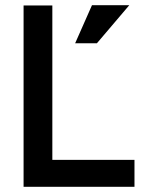

<svg xmlns="http://www.w3.org/2000/svg" viewBox="-20 -721 563 741"><path d="M335 -701H479L354 -554H270ZM71 -700H182V-104H499V0H71Z"/></svg>

Font: Haskoy SemiBold
Style: Regular
Weight: 600
Designer: Ertekin Erdin
Foundry: Ertekin Erdin
Version: Version 1.500; ttfautohint (v1.8.3)